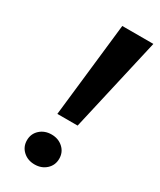

<svg xmlns="http://www.w3.org/2000/svg" viewBox="-185 -762 703 845"><g transform="rotate(30 166.0 -339.5)"><path d="M174 -700 120 -222H223L332 -700ZM62 -55Q62 -22 85.5 -0.5Q109 21 144 21Q179 21 202.5 -0.5Q226 -22 226 -55Q226 -88 202.5 -109.5Q179 -131 144 -131Q109 -131 85.5 -109.5Q62 -88 62 -55Z"/></g></svg>

Font: Jost SemiBold
Style: Italic
Weight: 600
Italic angle: -5°
Version: Version 3.710